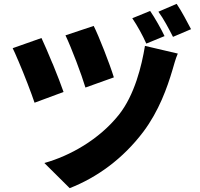

<svg xmlns="http://www.w3.org/2000/svg" viewBox="-20 -896 1040 1000"><path d="M975 -744C957 -778 926 -838 900 -876L805 -835C833 -797 860 -745 881 -704L975 -744ZM837 -708C820 -744 788 -801 762 -839L669 -801C696 -761 723 -712 742 -669L837 -708ZM573 -493C552 -562 494 -710 468 -761L321 -712C353 -645 405 -507 425 -440L573 -493ZM311 -417C299 -452 278 -506 256 -560L251 -571C231 -619 211 -667 196 -698L46 -645C53 -631 62 -611 72 -587L76 -578C107 -506 144 -409 160 -361L311 -417ZM726 -209C808 -318 851 -440 878 -531C886 -557 893 -587 906 -617L735 -657C718 -553 681 -401 599 -298C496 -169 344 -84 211 -47L343 84C486 28 620 -69 726 -209Z"/></svg>

Font: Glow Sans SC Normal ExtraBold
Style: Regular
Weight: 800
Designer: Ryoko NISHIZUKA (kana, bopomofo & ideographs); Paul D. Hunt (Latin, Greek & Cyrillic); Sandoll Communications, Soo-young
Version: Version 0.93